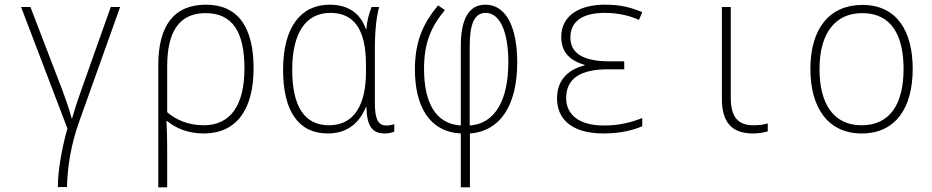

<svg xmlns="http://www.w3.org/2000/svg" viewBox="-20 -560 3981 820"><path d="M227 239H266C268 152 283 58 318 -40L493 -530H453L327 -175C311 -131 299 -93 288 -55H286C275 -96 258 -144 246 -176L110 -530H70L268 -11C249 54 227 159 227 239Z M656 -282V240H694V73C694 33 693 0 691 -43H694C730 -13 782 10 850 10C989 10 1063 -91 1063 -268C1063 -448 994 -540 859 -540C723 -540 656 -450 656 -282ZM850 -25C787 -25 732 -47 694 -81V-276C694 -423 744 -504 858 -504C974 -504 1024 -422 1024 -268C1024 -107 962 -25 850 -25Z M1380 10C1471 10 1519 -44 1542 -102H1545C1547 -22 1569 10 1623 10C1640 10 1656 6 1664 2V-30C1654 -26 1641 -24 1630 -24C1597 -24 1581 -47 1581 -121V-348C1581 -435 1588 -487 1599 -530H1567C1556 -502 1547 -470 1545 -437H1542C1519 -504 1466 -540 1388 -540C1264 -540 1189 -443 1189 -262C1189 -85 1255 10 1380 10ZM1385 -25C1280 -25 1228 -106 1228 -262C1228 -418 1285 -505 1391 -505C1490 -505 1543 -437 1543 -284V-253C1543 -116 1495 -25 1385 -25Z M1948 10V240H1987V10C2120 0 2189 -115 2189 -294C2189 -435 2146 -540 2053 -540C1981 -540 1948 -476 1948 -364V-24C1837 -31 1791 -127 1791 -266C1791 -375 1820 -445 1880 -517L1851 -537C1787 -461 1752 -382 1752 -264C1752 -107 1813 3 1948 10ZM1986 -24V-362C1986 -446 2001 -505 2054 -505C2117 -505 2151 -420 2151 -295C2151 -125 2090 -31 1986 -24Z M2558 10C2631 10 2687 -5 2723 -21V-56C2675 -37 2625 -24 2559 -24C2451 -24 2398 -72 2398 -141C2398 -226 2461 -264 2576 -264H2646V-298H2583C2470 -298 2416 -333 2416 -400C2416 -468 2467 -505 2563 -505C2621 -505 2669 -493 2709 -475L2723 -508C2674 -528 2633 -540 2562 -540C2463 -540 2377 -499 2377 -402C2377 -346 2404 -304 2477 -283V-281C2399 -261 2359 -212 2359 -140C2359 -51 2422 10 2558 10Z M3195 10C3218 10 3244 6 3259 1V-33C3244 -28 3221 -25 3199 -25C3133 -25 3101 -58 3101 -144V-530H3063V-138C3063 -34 3109 10 3195 10Z M3660 10C3805 10 3878 -99 3878 -266C3878 -426 3811 -539 3663 -539C3523 -539 3441 -438 3441 -266C3441 -99 3517 10 3660 10ZM3660 -25C3538 -25 3480 -119 3480 -265C3480 -416 3545 -504 3663 -504C3790 -504 3839 -404 3839 -266C3839 -119 3783 -25 3660 -25Z"/></svg>

Font: Noto Sans Mono SemiCondensed ExtraLight
Style: Regular
Weight: 200
Width: 4
Designer: Monotype Design Team
Foundry: Monotype Imaging Inc.
Version: Version 2.014